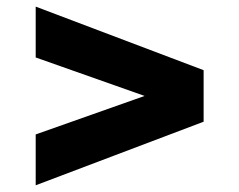

<svg xmlns="http://www.w3.org/2000/svg" viewBox="-20 -551 717 575"><path d="M86.9 3.9V-148.4L413.1 -263.7L86.9 -378.9V-531.2L589.8 -340.8V-186.5Z"/></svg>

Font: Wanted Sans ExtraBold
Style: Regular
Weight: 800
Designer: Original Design by Kil Hyung-jin and Kang Hanbin, Wanted Lab, Inc; Hangeul from Source Han Sans by Jang Soo-young and Ka
Foundry: Wanted Lab, Inc.
Version: Version 1.003